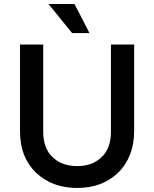

<svg xmlns="http://www.w3.org/2000/svg" viewBox="-20 -933 771 961"><path d="M366.2 7.8Q302.7 7.8 251 -11.7Q198.2 -32.2 160.2 -68.4Q122.1 -105.5 100.6 -157.2Q80.1 -210 80.1 -276.4Q80.1 -420.9 80.1 -710Q109.4 -710 196.3 -710Q196.3 -600.6 196.3 -273.4Q196.3 -190.4 243.2 -146.5Q290 -101.6 366.2 -101.6Q442.4 -101.6 488.3 -146.5Q535.2 -190.4 535.2 -273.4Q535.2 -418.9 535.2 -710Q564.5 -710 651.4 -710Q651.4 -601.6 651.4 -276.4Q651.4 -210 629.9 -157.2Q609.4 -105.5 571.3 -68.4Q533.2 -32.2 481.4 -11.7Q428.7 7.8 366.2 7.8ZM222.7 -913.1Q255.9 -913.1 352.5 -913.1Q372.1 -877 427.7 -767.6Q412.1 -767.6 366.2 -767.6Q359.4 -767.6 340.8 -767.6Q311.5 -804.7 222.7 -913.1Z"/></svg>

Font: SSportsD
Style: Medium
Weight: 400
Designer: Swiss Typefaces
Version: Version 1.000